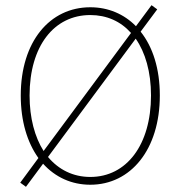

<svg xmlns="http://www.w3.org/2000/svg" viewBox="-20 -700 688 740"><path d="M522 -578 586 -664 564 -680 504 -599C458 -646 397 -672 328 -672C172 -672 60 -540 60 -332C60 -233 85 -151 128 -91L58 4L80 20L146 -69C193 -17 256 12 328 12C484 12 596 -124 596 -332C596 -435 569 -519 522 -578ZM94 -332C94 -522 188 -642 328 -642C391 -642 445 -618 485 -573L148 -118C114 -172 94 -245 94 -332ZM328 -18C262 -18 206 -46 165 -95L503 -551C540 -498 562 -423 562 -332C562 -142 468 -18 328 -18Z"/></svg>

Font: Assistant ExtraLight
Style: Regular
Weight: 275
Designer: Hebrew By Ben Nathan, Latin by Paul Hunt
Version: Version 2.001;PS 002.001;hotconv 1.0.88;makeotf.lib2.5.64775